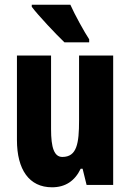

<svg xmlns="http://www.w3.org/2000/svg" viewBox="-20 -786 554 816"><path d="M279 -766H115V-757C141 -722 221 -637 254 -606H359V-619C339 -649 297 -725 279 -766ZM461 -550H316V-274C316 -177 307 -119 245 -119C210 -119 197 -159 197 -237V-550H52V-191C52 -65 104 10 201 10C258 10 298 -17 323 -69H331L348 0H461Z"/></svg>

Font: Noto Sans Myanmar ExtraCondensed ExtraBold
Style: Regular
Weight: 800
Width: 2
Designer: Monotype Design Team
Foundry: Monotype Imaging Inc.
Version: Version 2.107